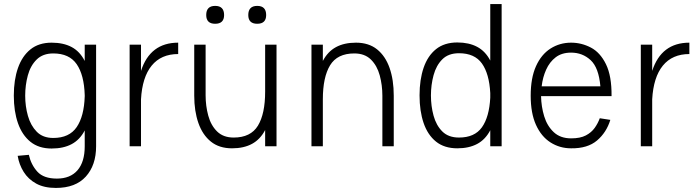

<svg xmlns="http://www.w3.org/2000/svg" viewBox="-20 -720 3429 945"><path d="M453 0Q453 93 402.5 149Q352 205 255 205Q197 205 158 183.5Q119 162 96.5 126Q74 90 67 47L122 42Q133 91 164 125Q195 159 260 159Q326 159 361.5 118Q397 77 397 0V-78Q373 -32 332.5 -10.5Q292 11 234 11Q171 11 130 -22Q89 -55 68.5 -113.5Q48 -172 48 -249V-250Q48 -327 68.5 -385.5Q89 -444 130 -477Q171 -510 234 -510Q292 -510 332.5 -488.5Q373 -467 397 -420V-500H453ZM242 -457Q191 -457 160.5 -427Q130 -397 117 -349Q104 -301 104 -249Q104 -197 117.5 -149.5Q131 -102 161 -71.5Q191 -41 242 -41Q321 -41 357.5 -94.5Q394 -148 397 -246V-252Q394 -351 357.5 -404Q321 -457 242 -457Z M618 0V-500H674V-371Q719 -510 857 -510V-454Q773 -454 726.5 -397Q680 -340 674 -231V0Z M995 -646Q995 -691 1039 -691Q1083 -691 1083 -646Q1083 -603 1039 -603Q995 -603 995 -646ZM1202 -646Q1202 -691 1246 -691Q1290 -691 1290 -646Q1290 -603 1246 -603Q1202 -603 1202 -646ZM992 -251Q992 -199 1005 -151Q1018 -103 1048.5 -73Q1079 -43 1130 -43Q1214 -43 1249.5 -101.5Q1285 -160 1285 -269V-500H1341V0H1285V-80Q1261 -34 1220.5 -12Q1180 10 1122 10Q1059 10 1018 -23Q977 -56 956.5 -114.5Q936 -173 936 -249V-500H992Z M1513 0V-500H1569V-420Q1593 -466 1633.5 -488Q1674 -510 1732 -510Q1795 -510 1836 -477Q1877 -444 1897.5 -385.5Q1918 -327 1918 -249V0H1862V-249Q1862 -301 1849 -349Q1836 -397 1805.5 -427Q1775 -457 1724 -457Q1640 -457 1604.5 -398.5Q1569 -340 1569 -231V0Z M2231 -511Q2288 -511 2328.5 -489.5Q2369 -468 2393 -422V-700H2449V0H2393V-79Q2369 -33 2328.5 -11.5Q2288 10 2231 10Q2167 10 2126 -23Q2085 -56 2065 -114.5Q2045 -173 2045 -250V-251Q2045 -328 2065 -386.5Q2085 -445 2126 -478Q2167 -511 2231 -511ZM2239 -458Q2187 -458 2157 -428Q2127 -398 2114 -350Q2101 -302 2101 -250Q2101 -198 2114 -150.5Q2127 -103 2157 -73Q2187 -43 2239 -43Q2316 -43 2352 -93.5Q2388 -144 2393 -239V-262Q2388 -357 2352 -407.5Q2316 -458 2239 -458Z M2932 -138 2984 -130Q2965 -68 2918.5 -28.5Q2872 11 2791 10Q2735 10 2689.5 -19Q2644 -48 2618 -105.5Q2592 -163 2592 -249Q2592 -336 2618 -394Q2644 -452 2689.5 -481Q2735 -510 2791 -510Q2842 -510 2888 -486Q2934 -462 2962.5 -404Q2991 -346 2990 -247H2643Q2644 -195 2658.5 -147.5Q2673 -100 2705.5 -69.5Q2738 -39 2791 -39Q2836 -39 2863.5 -53.5Q2891 -68 2907 -90.5Q2923 -113 2932 -138ZM2791 -461Q2745 -461 2715 -438Q2685 -415 2668 -377Q2651 -339 2646 -295H2935Q2927 -387 2887 -424Q2847 -461 2791 -461Z M3134 0V-500H3190V-371Q3235 -510 3373 -510V-454Q3289 -454 3242.5 -397Q3196 -340 3190 -231V0Z"/></svg>

Font: Haskoy Light
Style: Regular
Weight: 300
Designer: Ertekin Erdin
Foundry: Ertekin Erdin
Version: Version 2.000; ttfautohint (v1.8.4.7-5d5b)